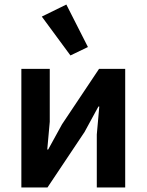

<svg xmlns="http://www.w3.org/2000/svg" viewBox="-20 -825 645 845"><path d="M74 -522H199V-289L188 -167H192L253 -278L416 -522H531V0H406V-233L417 -356H413L352 -244L189 0H74ZM164 -752 272 -805 367 -618 290 -581Z"/></svg>

Font: Plexus Sans SemiBold
Style: Regular
Weight: 600
Version: Version 2.001;PS 002.001;hotconv 1.0.70;makeotf.lib2.5.58329